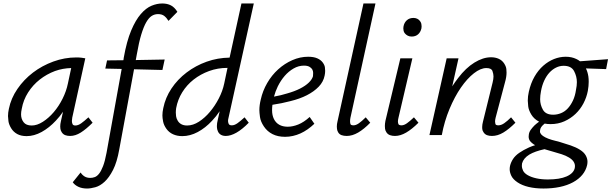

<svg xmlns="http://www.w3.org/2000/svg" viewBox="-20 -776 3513 1103"><path d="M133 6Q101 6 79 -6Q57 -18 44 -39.5Q31 -61 28.5 -80Q26 -99 26 -109Q26 -129 31 -151Q43 -211 80 -265Q117 -319 169.5 -359Q222 -399 286.5 -422.5Q351 -446 418 -446Q436 -446 447.5 -444.5Q459 -443 470 -441L395 -100Q393 -89 393 -81Q393 -72 396.5 -63.5Q400 -55 413 -55Q429 -55 447 -68Q465 -81 488 -102L512 -71Q475 -34 444 -14.5Q413 5 383 5Q367 5 355 0.5Q343 -4 335.5 -15Q328 -26 327 -36Q326 -46 326 -50Q326 -63 330 -80L342 -134Q323 -106 301 -83Q263 -42 219.5 -18Q176 6 133 6ZM162 -55Q193 -55 226.5 -76.5Q260 -98 289 -132Q318 -166 339.5 -209Q361 -252 370 -296L389 -385Q341 -384 296 -368Q248 -350 208.5 -319Q169 -288 141.5 -245Q114 -202 105 -151Q101 -133 101 -119Q101 -93 115.5 -74Q130 -55 162 -55Z M913 -374 750 -378 665 83Q652 156 629.5 200Q607 244 581 268Q555 292 528 299.5Q501 307 480 307Q451 307 430 297Q409 287 398 271L443 215Q452 229 465.5 237.5Q479 246 499 246Q511 246 524 241.5Q537 237 549 222Q561 207 572 178.5Q583 150 592 102L679 -380L585 -382L595 -429L689 -430L691 -445Q708 -540 733.5 -600.5Q759 -661 789 -695.5Q819 -730 850.5 -743Q882 -756 912 -756Q941 -756 962 -745Q983 -734 999 -708L948 -656Q937 -674 923.5 -684.5Q910 -695 888 -695Q868 -695 851.5 -684.5Q835 -674 820 -648Q805 -622 791.5 -577.5Q778 -533 766 -464L760 -431L926 -434Z M1027 6Q998 6 974.5 -4.5Q951 -15 936 -36Q921 -57 917 -78Q913 -99 913 -113Q913 -132 918 -155Q930 -215 965 -267.5Q1000 -320 1052 -359.5Q1104 -399 1167 -421.5Q1230 -444 1299 -445L1367 -756H1438L1293 -100Q1290 -89 1290 -81Q1290 -74 1293.5 -65Q1297 -56 1312 -56Q1327 -56 1344 -68Q1361 -80 1385 -102L1409 -71Q1372 -33 1338.5 -14Q1305 5 1277 5Q1261 5 1249.5 -1.5Q1238 -8 1232.5 -20Q1227 -32 1226.5 -41.5Q1226 -51 1226 -52Q1226 -68 1231 -87L1242 -137Q1222 -107 1198 -82Q1160 -41 1116 -17.5Q1072 6 1027 6ZM1055 -55Q1089 -55 1123 -77Q1157 -99 1186 -133.5Q1215 -168 1237 -210.5Q1259 -253 1268 -296L1287 -386H1286Q1231 -386 1181.5 -368Q1132 -350 1092.5 -319Q1053 -288 1027 -246Q1001 -204 992 -155Q990 -141 990 -129Q990 -121 991.5 -108.5Q993 -96 1001 -82.5Q1009 -69 1022.5 -62Q1036 -55 1055 -55Z M1618 10Q1576 10 1545.5 -5.5Q1515 -21 1496 -49.5Q1477 -78 1473.5 -104Q1470 -130 1470 -143Q1470 -172 1478 -204Q1489 -254 1515 -299Q1541 -344 1578 -377.5Q1615 -411 1659.5 -430.5Q1704 -450 1750 -450Q1782 -450 1802.5 -441Q1823 -432 1834 -417Q1845 -402 1846.5 -389Q1848 -376 1848 -369Q1848 -356 1845 -342Q1838 -306 1811 -278Q1784 -250 1743 -229Q1702 -208 1648 -195Q1599 -182 1545 -174Q1543 -158 1543 -143Q1543 -114 1553.5 -92.5Q1564 -71 1584 -59.5Q1604 -48 1633 -48Q1662 -48 1694 -61Q1726 -74 1759 -104L1786 -65Q1767 -47 1747 -33Q1727 -19 1706 -9.5Q1685 0 1662.5 5Q1640 10 1618 10ZM1576 -280Q1562 -251 1554 -221Q1594 -228 1629 -239Q1672 -251 1703.5 -267Q1735 -283 1754 -301.5Q1773 -320 1778 -338Q1779 -346 1779 -357Q1779 -368 1774 -377Q1769 -386 1757.5 -392.5Q1746 -399 1726 -399Q1695 -399 1666.5 -382.5Q1638 -366 1615.5 -340Q1593 -314 1576 -280Z M1972 5Q1955 5 1942.5 0.5Q1930 -4 1923.5 -14.5Q1917 -25 1916 -35Q1915 -45 1915 -49Q1915 -63 1919 -79L2068 -756H2137L1993 -99Q1991 -88 1991 -79Q1991 -72 1993 -64Q1995 -56 2011 -56Q2025 -56 2042 -68Q2059 -80 2081 -102L2107 -71Q2071 -34 2037.5 -14.5Q2004 5 1972 5Z M2249 5Q2233 5 2220.5 0.5Q2208 -4 2200.5 -15Q2193 -26 2192 -36.5Q2191 -47 2191 -52Q2191 -65 2194 -81L2280 -441H2349L2269 -99Q2266 -87 2266 -78Q2266 -72 2268.5 -64Q2271 -56 2287 -56Q2301 -56 2318 -68Q2335 -80 2358 -102L2384 -71Q2347 -34 2313.5 -14.5Q2280 5 2249 5ZM2345 -566Q2332 -566 2322.5 -571Q2313 -576 2306.5 -583.5Q2300 -591 2298.5 -599.5Q2297 -608 2297 -613Q2297 -619 2298 -624Q2302 -646 2317 -659.5Q2332 -673 2355 -673Q2367 -673 2376.5 -668.5Q2386 -664 2392.5 -655.5Q2399 -647 2400.5 -639Q2402 -631 2402 -625Q2402 -620 2401 -613Q2396 -591 2381.5 -578.5Q2367 -566 2345 -566Z M2806 5Q2790 5 2778 0.5Q2766 -4 2758.5 -15Q2751 -26 2750.5 -35Q2750 -44 2750 -46Q2750 -60 2755 -79L2810 -302Q2815 -322 2815 -337Q2815 -351 2809 -368Q2803 -385 2774 -385Q2741 -385 2702.5 -355Q2664 -325 2628 -273Q2592 -221 2562.5 -150.5Q2533 -80 2518 0H2447L2546 -441H2614L2578 -280Q2595 -306 2612 -328Q2656 -386 2705.5 -416.5Q2755 -447 2801 -447Q2826 -447 2845.5 -438Q2865 -429 2876.5 -411Q2888 -393 2889 -377.5Q2890 -362 2890 -359Q2890 -334 2881 -303L2827 -99Q2824 -87 2824 -77Q2824 -72 2826 -64Q2828 -56 2843 -56Q2859 -56 2876.5 -68Q2894 -80 2916 -102L2941 -71Q2904 -34 2871.5 -14.5Q2839 5 2806 5Z M3143 -63Q3125 -63 3109 -66Q3105 -63 3101 -59Q3094 -53 3089 -45.5Q3084 -38 3083 -30Q3082 -25 3082 -21Q3082 -12 3089.5 -3.5Q3097 5 3112.5 13Q3128 21 3150 27.5Q3172 34 3197 40Q3228 49 3258.5 59.5Q3289 70 3312 84.5Q3335 99 3345 117Q3355 135 3355 153Q3355 162 3353 172Q3346 203 3325.5 228Q3305 253 3272 271Q3239 289 3196 298Q3153 307 3102 307Q3055 307 3017 298Q2979 289 2953 271.5Q2927 254 2917.5 234Q2908 214 2908 196Q2908 187 2910 177Q2915 156 2927.5 137Q2940 118 2963 102Q2986 86 3019 71Q3035 64 3054 58Q3035 47 3024 33Q3017 22 3017 9Q3017 3 3018 -3Q3020 -18 3029.5 -31Q3039 -44 3051 -56Q3063 -67 3077 -77Q3048 -92 3032.5 -117.5Q3017 -143 3014.5 -165Q3012 -187 3012 -198Q3012 -223 3018 -249Q3029 -298 3050.5 -335.5Q3072 -373 3101 -398.5Q3130 -424 3163 -437Q3196 -450 3230 -450Q3264 -450 3291 -437Q3302 -432 3312 -424L3473 -436L3462 -379L3346 -383Q3356 -363 3360 -337Q3362 -323 3362 -306Q3362 -282 3357 -254Q3350 -217 3332 -182.5Q3314 -148 3286 -121.5Q3258 -95 3222 -79Q3186 -63 3143 -63ZM3158 -117Q3181 -117 3203 -126Q3225 -135 3242 -153.5Q3259 -172 3271.5 -198.5Q3284 -225 3289 -260Q3294 -284 3294 -304Q3294 -337 3278 -367.5Q3262 -398 3218 -398Q3195 -398 3174 -387.5Q3153 -377 3136 -358.5Q3119 -340 3106.5 -313Q3094 -286 3088 -253Q3083 -227 3083 -206Q3083 -174 3099 -145.5Q3115 -117 3158 -117ZM3156 95Q3132 88 3108 81Q3053 93 3021 112Q2987 133 2979 163Q2978 170 2978 176Q2978 190 2985 204.5Q2992 219 3012 230.5Q3032 242 3061.5 248.5Q3091 255 3127 255Q3195 255 3235 237.5Q3275 220 3282 189Q3283 183 3283 178Q3283 165 3275 152.5Q3267 140 3249 129Q3231 118 3206.5 110Q3182 102 3156 95Z"/></svg>

Font: Isabella Sans
Style: Italic
Weight: 400
Italic angle: -12°
Designer: Christian Thalmann (Catharsis Fonts), Cristiano Sobral
Foundry: The Isabella Sans Project Authors
Version: Version 2.026; ttfautohint (v1.8.4.7-5d5b-dirty)